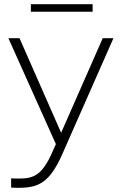

<svg xmlns="http://www.w3.org/2000/svg" viewBox="-20 -704 573 914"><path d="M33 145V189C46 190 58 190 70 190C161 190 216 167 276 31L520 -522H469L271 -72L73 -522H20L246 -18L230 18C182 128 142 146 72 146C60 146 47 146 33 145ZM127 -648H421V-684H127Z"/></svg>

Font: Chess Sans Light
Style: Regular
Weight: 300
Designer: Wolf Bōese
Foundry: Wolf Bōese
Version: Version 7.223;Glyphs 3.3 (3306)